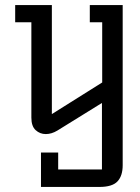

<svg xmlns="http://www.w3.org/2000/svg" viewBox="-20 -520 555 759"><path d="M465 -500V133Q465 175 444.5 197Q424 219 373 219H142V83H210V150H383V-113L207 -4Q184 10 161 10Q138 10 121 -5.5Q104 -21 104 -55V-432H40V-500H185V-69L384 -194V-432H335V-500Z"/></svg>

Font: Kelly Slab
Style: Regular
Weight: 400
Designer: Denis Masharov
Foundry: Denis Masharov
Version: Version 1.001